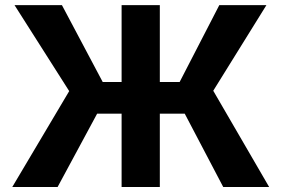

<svg xmlns="http://www.w3.org/2000/svg" viewBox="-20 -748 1126 768"><path d="M619.3 -727.5V0H466.4V-727.5ZM29.1 0 256.8 -383.6 38.1 -727.5H227.7L390.8 -420.1H698.6L857.2 -727.5H1045.7L833 -385L1056.6 0H872.9L718.9 -293.4H368.6L210.4 0Z"/></svg>

Font: GitLab Sans
Style: Regular
Weight: 400
Designer: Rasmus Andersson
Foundry: Modifications by GitLab B.V., manufactured by rsms
Version: Version 4.000;git-c8fb6b7